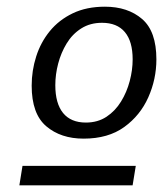

<svg xmlns="http://www.w3.org/2000/svg" viewBox="-20 -727 485 571"><path d="M228.6 -314.7Q160.9 -314.7 117.6 -351.5Q74.2 -388.3 74.2 -472.3Q74.2 -517 87.6 -559Q100.9 -601 128.1 -634.4Q155.3 -667.7 196.3 -687.4Q237.3 -707.1 292 -707.1Q360 -707.1 402.6 -670.5Q445.1 -634 445.1 -550.4Q445.1 -491.7 421.1 -437.7Q397.1 -383.7 349.4 -349.2Q301.7 -314.7 228.6 -314.7ZM37.6 -175.9 46.9 -233.7H383.8L374.4 -175.9ZM235.4 -362.5Q270.6 -362.5 296.8 -379.8Q322.9 -397.1 340 -425.1Q357.2 -453.1 365.8 -485.9Q374.5 -518.7 374.5 -550.4Q374.5 -604 351.3 -631.6Q328.2 -659.2 283.3 -659.2Q248 -659.2 221.6 -642.4Q195.1 -625.6 178.3 -597.9Q161.5 -570.3 153 -537.9Q144.5 -505.6 144.5 -473.7Q144.5 -419.4 167.6 -390.9Q190.8 -362.5 235.4 -362.5Z"/></svg>

Font: Bitter Thin
Style: Italic
Weight: 100
Italic angle: -9°
Designer: Sol Matas, and Bitter project Authors
Foundry: Sol Matas
Version: Version 2.002